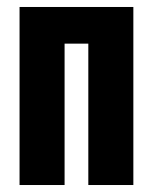

<svg xmlns="http://www.w3.org/2000/svg" viewBox="-20 -530 438 550"><path d="M36 0V-510H362V0H233V-405H165V0Z"/></svg>

Font: Saira ExtraCondensed ExtraBold
Style: Regular
Weight: 800
Width: 2
Designer: Hector Gatti with collaboration of the Omnibus-Type team
Foundry: Omnibus-Type
Version: Version 1.101